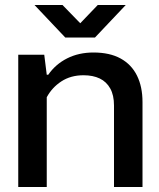

<svg xmlns="http://www.w3.org/2000/svg" viewBox="-20 -748 637 768"><path d="M53 0V-529H157L167 -449H173Q202 -491 248.5 -514.5Q295 -538 354 -538Q419 -538 462.5 -514Q506 -490 528 -445.5Q550 -401 550 -340V0H436V-326Q436 -367 421 -394Q406 -421 379 -434Q352 -447 314 -447Q263 -447 225.5 -422.5Q188 -398 167 -359V0ZM241 -598 118 -728H230L301 -655L371 -728H483L360 -598Z"/></svg>

Font: Hubot Sans Medium
Style: Regular
Weight: 500
Designer: Deni Anggara
Foundry: GitHub, Inc., Subsidiary of Microsoft Corporation
Version: Version 2.000